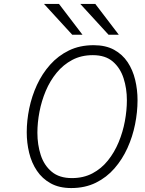

<svg xmlns="http://www.w3.org/2000/svg" viewBox="-20 -941 734 973"><path d="M341 12Q280 12 237 -11.8Q194 -35.5 167 -75.8Q140 -116 127.8 -166.5Q115.5 -217 115.5 -271Q115.5 -329.5 128.2 -391.5Q141 -453.5 167.2 -510.5Q193.5 -567.5 234 -613Q274.5 -658.5 329.2 -685.2Q384 -712 454.5 -712Q515.5 -712 558 -688.8Q600.5 -665.5 626.8 -626Q653 -586.5 665 -536.5Q677 -486.5 677 -433Q677 -373.5 664.5 -311Q652 -248.5 626 -191Q600 -133.5 560.2 -87.8Q520.5 -42 465.8 -15Q411 12 341 12ZM344.5 -38.5Q403 -38.5 448.5 -62.5Q494 -86.5 527 -127.8Q560 -169 581.2 -220.2Q602.5 -271.5 612.8 -326.8Q623 -382 623 -433.5Q623 -492.5 606.2 -544.5Q589.5 -596.5 551.8 -629Q514 -661.5 450.5 -661.5Q391.5 -661.5 346 -637.2Q300.5 -613 267 -572.2Q233.5 -531.5 212 -480.5Q190.5 -429.5 180 -374.5Q169.5 -319.5 169.5 -268.5Q169.5 -207.5 186.5 -155.2Q203.5 -103 242 -70.8Q280.5 -38.5 344.5 -38.5ZM346 -765 203 -921H279L398 -765ZM530 -765 387 -921H463L582 -765Z"/></svg>

Font: Overpass ExtraLight
Style: Italic
Weight: 250
Italic angle: -10°
Designer: Delve Withrington, Dave Bailey, Thomas Jockin
Foundry: Delve Fonts LLC
Version: Version 4.000